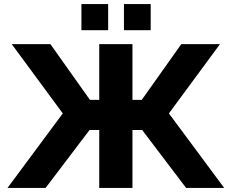

<svg xmlns="http://www.w3.org/2000/svg" viewBox="-20 -928 1144 948"><path d="M382 -779H514V-908H382ZM592 -779H724V-908H592ZM17 0H205L422 -286H470V0H634V-286H682L899 0H1087L814 -368L1066 -710H875L680 -435H634V-710H470V-435H424L229 -710H38L290 -368Z"/></svg>

Font: FIGSv2-sans-serif ExtraBold
Style: Regular
Weight: 800
Designer: Matt McInerney, Pablo Impallari, Rodrigo Fuenzalida,Mirko Velimirovic
Foundry: Matt McInerney, Pablo Impallari, Rodrigo Fuenzalida
Version: Version 4.021;hotconv 1.0.109;makeotfexe 2.5.65596